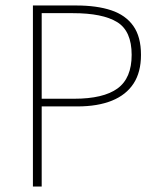

<svg xmlns="http://www.w3.org/2000/svg" viewBox="-20 -680 582 700"><path d="M100 0V-660H258Q333 -660 385.5 -642.5Q438 -625 466 -585.5Q494 -546 494 -480Q494 -417 467 -375.5Q440 -334 388 -313Q336 -292 262 -292H132V0ZM132 -320H250Q357 -320 408.5 -357.5Q460 -395 460 -480Q460 -567 407 -599.5Q354 -632 246 -632H132Z"/></svg>

Font: Mada ExtraLight
Style: Regular
Weight: 250
Designer: Khaled Hosny
Version: Version 1.5